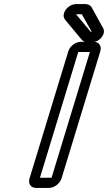

<svg xmlns="http://www.w3.org/2000/svg" viewBox="-20 -897 530 942"><path d="M176 -25 364 -642H421L233 -25ZM282 -22 472 -645C480 -671 466 -692 440 -692H377C351 -692 323 -671 315 -645L125 -22C117 4 131 25 157 25H220C246 25 274 4 282 -22ZM426 -741H425L353 -827H381C382 -827 382 -826 382 -826L430 -741ZM408 -691H435C471 -691 501 -733 486 -759L429 -862C424 -871 412 -877 398 -877H354C327 -877 301 -856 294 -832C290 -819 292 -809 302 -797L382 -701C389 -694 395 -691 408 -691Z"/></svg>

Font: DIN Rundschrift
Style: MittelKontKu
Weight: 400
Version: Version 1.027